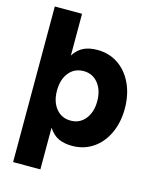

<svg xmlns="http://www.w3.org/2000/svg" viewBox="-138 -855 924 1143"><g transform="rotate(15 324.5 -283.5)"><path d="M55 196V-763H223V-506Q250 -547 285 -563Q320 -579 368 -579Q440 -579 496 -541.5Q552 -504 583.5 -436.5Q615 -369 615 -283Q615 -198 583.5 -130.5Q552 -63 496 -25.5Q440 12 368 12Q320 12 285 -4Q250 -20 223 -61V196ZM445 -283Q445 -351 411 -393.5Q377 -436 321 -436Q265 -436 231 -394Q197 -352 197 -283Q197 -215 231 -173Q265 -131 321 -131Q377 -131 411 -173.5Q445 -216 445 -283Z"/></g></svg>

Font: Open Sauce One Black
Style: Regular
Weight: 900
Designer: Alfredo Marco Pradil
Foundry: Creative Sauce Fz LLC
Version: Version 1.477